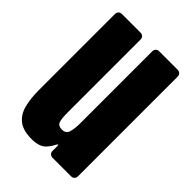

<svg xmlns="http://www.w3.org/2000/svg" viewBox="-217 -828 933 933"><g transform="rotate(45 249.5 -362.0)"><path d="M33.2 -708Q33.2 -719.2 39.8 -725.8Q46.4 -732.4 57.6 -732.4H184.6Q195.8 -732.4 202.4 -725.8Q209 -719.2 209 -708V-207.5Q209 -163.6 215.8 -146.2Q222.7 -128.9 248 -128.9Q275.4 -128.9 282.5 -153.3Q289.6 -177.7 289.6 -216.3V-708Q289.6 -719.2 296.1 -725.8Q302.7 -732.4 314 -732.4H439.5Q450.7 -732.4 457.3 -725.8Q463.9 -719.2 463.9 -708V-24.4Q463.9 -13.2 457.3 -6.6Q450.7 0 439.5 0H313.5Q302.2 0 295.7 -6.6Q289.1 -13.2 289.1 -24.4V-53.7Q289.1 -64.9 286.6 -64.9Q284.2 -64.9 279.3 -55.7Q266.1 -29.8 249.5 -14.2Q226.6 7.8 176.3 7.8Q117.7 7.8 86.7 -16.6Q55.7 -41 44.4 -84.7Q33.2 -128.4 33.2 -187Z"/></g></svg>

Font: Fz Anton Round
Style: Regular
Weight: 400
Designer: Vernon Adams
Foundry: Vernon Adams
Version: Version 2.0 Mod + VH boi FontZin